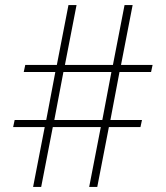

<svg xmlns="http://www.w3.org/2000/svg" viewBox="-20 -740 656 760"><path d="M333 0H365L411 -237H536L542 -265H417L453 -455H578L584 -483H459L505 -720H473L427 -483H237L283 -720H251L205 -483H80L74 -455H199L163 -265H38L32 -237H157L111 0H143L189 -237H379ZM195 -265 231 -455H421L385 -265Z"/></svg>

Font: Aspekta 100
Style: Regular
Weight: 100
Designer: Ivo Dolenc
Version: Version 2.000